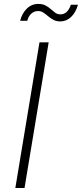

<svg xmlns="http://www.w3.org/2000/svg" viewBox="-20 -939 410 959"><path d="M223.1 -727.5 102.5 0H56.6L177.2 -727.5ZM281.2 -832Q261.7 -832 247.1 -839.8Q232.4 -847.7 220.5 -857.9Q208.5 -868.2 196.8 -876Q185.1 -883.8 170.4 -883.8Q149.9 -883.8 135.5 -870.1Q121.1 -856.4 116.2 -835H80.6Q89.4 -871.6 113.5 -895.5Q137.7 -919.4 171.4 -919.4Q192.9 -919.4 207.5 -911.6Q222.2 -903.8 233.6 -893.6Q245.1 -883.3 256.1 -875.2Q267.1 -867.2 281.2 -867.2Q299.3 -867.2 312.3 -878.7Q325.2 -890.1 334 -915.5H369.6Q358.4 -876.5 335 -854.2Q311.5 -832 281.2 -832Z"/></svg>

Font: Inter 16pt ExtraLight
Style: Italic
Weight: 250
Italic angle: -9.3988°
Version: Version 4.001;git-66647c0bb